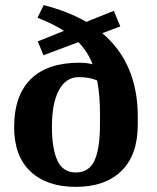

<svg xmlns="http://www.w3.org/2000/svg" viewBox="-20 -720 612 747"><path d="M35 -225Q35 -348 99.5 -412Q164 -476 289 -476Q316 -476 340 -470Q321 -520 285 -556L149 -505L127 -559L229 -600Q191 -625 126 -651L150 -700Q242 -677 316 -635L423 -678L448 -617L378 -591Q516 -474 516 -267V-235Q516 -117 452.5 -55Q389 7 275 7Q162 7 98.5 -53Q35 -113 35 -225ZM369 -239V-278Q369 -349 358 -407Q328 -420 286 -420Q237 -420 209.5 -369.5Q182 -319 182 -228Q182 -141 203.5 -95Q225 -49 275 -49Q326 -49 347.5 -95Q369 -141 369 -239Z"/></svg>

Font: Caladea
Style: Bold
Weight: 700
Designer: Carolina Giovagnoli and Andres Torresi
Foundry: Carolina Giovagnoli & Andres Torresi
Version: Version 1.001